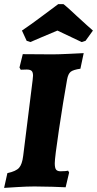

<svg xmlns="http://www.w3.org/2000/svg" viewBox="-24 -909 473 936"><path d="M243 -113Q243 -90 249.5 -82Q256 -74 271 -74Q286 -74 295.5 -75Q305 -76 308 -77L313 -68L296 4Q278 3 232 1.5Q186 0 144 0Q108 0 59.5 3Q11 6 -4 7L12 -65Q54 -74 69 -91Q84 -108 89 -149L135 -518Q137 -536 137 -540Q137 -557 130 -563.5Q123 -570 106 -570L77 -569L71 -580L87 -645L232 -644Q258 -644 312 -646.5Q366 -649 384 -650L368 -574Q333 -569 320.5 -559Q308 -549 303 -521Q284 -415 263.5 -277.5Q243 -140 243 -113ZM260 -889H283Q284 -892 313.5 -865Q343 -838 348 -833Q409 -777 429 -760L393 -710L374 -704Q272 -753 256 -760L180 -728L124 -704L106 -710L83 -760Q122 -786 181.5 -830.5Q241 -875 260 -889Z"/></svg>

Font: Alegreya SC ExtraBold
Style: Italic
Weight: 800
Italic angle: -7°
Designer: Juan Pablo del Peral
Foundry: Huerta Tipografica
Version: Version 2.007; ttfautohint (v1.6)